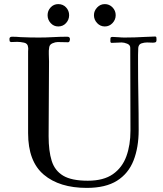

<svg xmlns="http://www.w3.org/2000/svg" viewBox="-20 -911 796 936"><path d="M743 -717Q743 -707 738 -705Q733 -703 725 -703Q718 -703 711 -703.5Q704 -704 697 -704Q683 -704 669.5 -699.5Q656 -695 654 -678Q653 -661 653 -643Q653 -625 653 -607Q653 -525 654.5 -442.5Q656 -360 656 -277Q656 -192 631 -128.5Q606 -65 550.5 -30Q495 5 403 5Q270 5 193.5 -59.5Q117 -124 117 -262V-660Q117 -665 117.5 -670.5Q118 -676 117 -680Q116 -699 97.5 -703Q79 -707 64 -707Q57 -707 49.5 -706.5Q42 -706 34 -706Q31 -706 27 -710Q26 -714 26 -721Q26 -732 39 -732Q50 -732 60 -731.5Q70 -731 80 -730Q103 -729 125 -728.5Q147 -728 169 -728Q204 -728 238.5 -730Q273 -732 308 -732Q321 -732 321 -720Q321 -716 319 -710.5Q317 -705 311 -705Q298 -705 286 -705.5Q274 -706 261 -706Q250 -706 236 -700Q222 -694 220 -681Q217 -665 218 -646.5Q219 -628 219 -611Q219 -520 218 -429Q217 -338 217 -247Q217 -175 232 -127Q247 -79 288 -54.5Q329 -30 408 -30Q485 -30 530.5 -62Q576 -94 596 -149Q616 -204 616 -274Q616 -375 615.5 -476Q615 -577 615 -678Q615 -692 600 -698Q585 -704 573 -704Q561 -704 549 -703Q537 -702 524 -702Q518 -702 518 -711Q518 -719 518.5 -725Q519 -731 529 -731Q543 -731 558 -729.5Q573 -728 587 -728Q637 -728 686 -731Q699 -731 711.5 -732Q724 -733 736 -733Q742 -733 742.5 -727Q743 -721 743 -717ZM317 -837Q317 -815 302 -798.5Q287 -782 264 -782Q242 -782 227 -798.5Q212 -815 212 -837Q212 -859 227 -875Q242 -891 264 -891Q287 -891 302 -875Q317 -859 317 -837ZM544 -837Q544 -815 528.5 -798.5Q513 -782 491 -782Q469 -782 453.5 -798.5Q438 -815 438 -837Q438 -858 453.5 -874.5Q469 -891 491 -891Q513 -891 528.5 -875Q544 -859 544 -837Z"/></svg>

Font: Kaisei Decol
Style: Regular
Weight: 400
Designer: Font-Kai, 金井和夫
Foundry: KAZUO KANAI
Version: Version 5.003